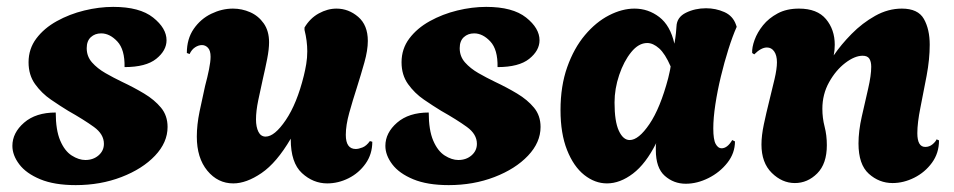

<svg xmlns="http://www.w3.org/2000/svg" viewBox="-20 -529 2772 558"><path d="M200 9Q138 9 97 -8Q56 -25 36 -51.5Q16 -78 16 -105Q16 -143 50 -172.5Q84 -202 142 -202Q142 -151 155 -120.5Q168 -90 188.5 -77Q209 -64 228 -64Q251 -64 266.5 -77.5Q282 -91 282 -111Q282 -139 253 -160Q224 -181 178 -207Q155 -221 128 -239.5Q101 -258 82 -284.5Q63 -311 63 -348Q63 -387 85.5 -417Q108 -447 145 -467.5Q182 -488 225 -498.5Q268 -509 309 -509Q386 -509 425 -478Q464 -447 464 -412Q464 -382 434 -358Q404 -334 342 -334Q343 -385 321 -408.5Q299 -432 274 -432Q256 -432 244 -421Q232 -410 232 -389Q232 -365 247.5 -347.5Q263 -330 286.5 -316.5Q310 -303 335 -291Q369 -275 399 -257Q429 -239 448 -216Q467 -193 467 -160Q467 -115 430.5 -76.5Q394 -38 333 -14.5Q272 9 200 9Z M658 4Q613 4 582.5 -33Q552 -70 552 -132Q552 -166 560 -205Q568 -244 576 -279Q583 -305 587.5 -327.5Q592 -350 592 -364Q592 -382 584.5 -390Q577 -398 567 -398Q557 -398 547 -391.5Q537 -385 531 -372L523 -375Q523 -416 543 -445Q563 -474 594 -489Q625 -504 657 -504Q683 -504 707 -493.5Q731 -483 746.5 -461Q762 -439 762 -406Q762 -386 756.5 -358Q751 -330 744 -300Q737 -269 730.5 -237.5Q724 -206 724 -182Q724 -160 731 -146Q738 -132 752 -132Q778 -132 810.5 -180Q843 -228 863 -309Q867 -325 870 -343Q873 -361 873 -380Q873 -395 871 -410.5Q869 -426 865 -442V-449Q881 -476 906.5 -490Q932 -504 958 -504Q993 -504 1021 -480Q1049 -456 1049 -410Q1049 -383 1039 -347.5Q1029 -312 1017 -274Q1005 -237 995 -201Q985 -165 985 -137Q985 -96 1014 -96Q1022 -96 1033.5 -100.5Q1045 -105 1055 -119L1062 -117Q1062 -81 1042.5 -53.5Q1023 -26 993 -11Q963 4 931 4Q890 4 857.5 -26Q825 -56 825 -124V-126Q784 -56 740 -26Q696 4 658 4Z M1284 9Q1222 9 1181 -8Q1140 -25 1120 -51.5Q1100 -78 1100 -105Q1100 -143 1134 -172.5Q1168 -202 1226 -202Q1226 -151 1239 -120.5Q1252 -90 1272.5 -77Q1293 -64 1312 -64Q1335 -64 1350.5 -77.5Q1366 -91 1366 -111Q1366 -139 1337 -160Q1308 -181 1262 -207Q1239 -221 1212 -239.5Q1185 -258 1166 -284.5Q1147 -311 1147 -348Q1147 -387 1169.5 -417Q1192 -447 1229 -467.5Q1266 -488 1309 -498.5Q1352 -509 1393 -509Q1470 -509 1509 -478Q1548 -447 1548 -412Q1548 -382 1518 -358Q1488 -334 1426 -334Q1427 -385 1405 -408.5Q1383 -432 1358 -432Q1340 -432 1328 -421Q1316 -410 1316 -389Q1316 -365 1331.5 -347.5Q1347 -330 1370.5 -316.5Q1394 -303 1419 -291Q1453 -275 1483 -257Q1513 -239 1532 -216Q1551 -193 1551 -160Q1551 -115 1514.5 -76.5Q1478 -38 1417 -14.5Q1356 9 1284 9Z M1973 5Q1938 5 1912 -18Q1886 -41 1886 -93Q1886 -98 1886 -103Q1886 -108 1887 -113Q1857 -53 1819.5 -24.5Q1782 4 1744 4Q1709 4 1678 -20.5Q1647 -45 1628 -93Q1609 -141 1609 -209Q1609 -279 1628.5 -334Q1648 -389 1680 -427Q1712 -465 1750 -484.5Q1788 -504 1824 -504Q1864 -504 1896 -479.5Q1928 -455 1940 -402Q1943 -419 1944.5 -433Q1946 -447 1946 -452Q1947 -479 1973.5 -492Q2000 -505 2032 -505Q2060 -505 2085 -494Q2110 -483 2119 -457L2121 -451Q2109 -424 2097 -386Q2085 -348 2075 -306.5Q2065 -265 2059 -225.5Q2053 -186 2053 -156Q2053 -123 2060 -110.5Q2067 -98 2077 -98Q2094 -98 2108 -122L2116 -118Q2116 -84 2094 -56Q2072 -28 2039 -11.5Q2006 5 1973 5ZM1810 -122Q1836 -122 1867.5 -168.5Q1899 -215 1922 -302Q1924 -311 1926 -319.5Q1928 -328 1929 -336Q1913 -373 1895.5 -388.5Q1878 -404 1861 -404Q1836 -404 1814.5 -377.5Q1793 -351 1779.5 -311Q1766 -271 1766 -231Q1766 -176 1778.5 -149Q1791 -122 1810 -122Z M2290 3Q2253 3 2223 -26.5Q2193 -56 2193 -109Q2193 -135 2200 -168Q2207 -201 2215.5 -235Q2224 -269 2231 -299Q2238 -329 2238 -348Q2238 -368 2230 -379.5Q2222 -391 2209 -391Q2192 -391 2172 -371L2166 -375Q2165 -391 2173 -413Q2181 -435 2197.5 -455.5Q2214 -476 2240 -490Q2266 -504 2302 -504Q2355 -504 2380.5 -473.5Q2406 -443 2406 -399Q2406 -383 2403 -368Q2424 -399 2455 -430.5Q2486 -462 2523.5 -483Q2561 -504 2601 -504Q2648 -504 2665 -474Q2682 -444 2682 -399Q2682 -357 2673 -309Q2664 -261 2655 -216.5Q2646 -172 2646 -142Q2646 -102 2669 -102Q2681 -102 2690 -109.5Q2699 -117 2702 -124L2709 -121Q2709 -84 2688.5 -56Q2668 -28 2637 -12.5Q2606 3 2574 3Q2535 3 2505 -24Q2475 -51 2475 -112Q2475 -148 2484.5 -190Q2494 -232 2503 -271Q2512 -310 2512 -335Q2512 -350 2506.5 -358.5Q2501 -367 2487 -367Q2464 -367 2436.5 -346Q2409 -325 2389.5 -290Q2370 -255 2370 -213Q2370 -186 2376.5 -161Q2383 -136 2383 -107Q2383 -53 2355 -25Q2327 3 2290 3Z"/></svg>

Font: Agbalumo
Style: Regular
Weight: 400
Designer: Raphael Alegbeleye
Foundry: Sorkin Type Co.
Version: Version 1.000; ttfautohint (v1.8.4)